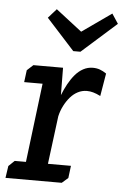

<svg xmlns="http://www.w3.org/2000/svg" viewBox="-53 -711 485 748"><g transform="rotate(5 189.0 -337.0)"><path d="M67 -447H183L184 -340Q193 -363 204.5 -384Q216 -405 230 -421.5Q244 -438 261.5 -447.5Q279 -457 299 -457Q314 -457 326.5 -452.5Q339 -448 352 -439L337 -350Q321 -358 308.5 -361.5Q296 -365 284 -365Q265 -365 248.5 -356.5Q232 -348 219 -333Q206 -318 196 -298.5Q186 -279 181 -257L157 -69H247L241 -21L217 0H-3L4 -47L27 -69H71L109 -378H37L43 -425ZM107 -636 139 -672 241 -593 356 -674 381 -636 245 -515H217Z"/></g></svg>

Font: Zilla Slab Medium
Style: Regular
Weight: 500
Designer: Typotheque.com
Foundry: Typotheque type foundry
Version: Version 1.1; 2017